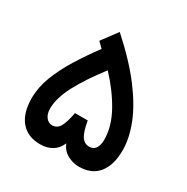

<svg xmlns="http://www.w3.org/2000/svg" viewBox="-153 -798 908 931"><g transform="rotate(30 300.5 -332.5)"><path d="M300.8 -67.4Q286.6 -33.2 258.3 -16.6Q230 0 193.8 0Q122.1 0 84 -45.7Q45.9 -91.3 45.9 -175.3Q45.9 -234.4 69.8 -296.6Q93.8 -358.9 133.5 -422.9Q173.3 -486.8 220.2 -549.8L190.9 -578.6L255.4 -665Q365.7 -565.9 431.2 -478.8Q496.6 -391.6 525.6 -315.9Q554.7 -240.2 554.7 -175.3Q554.7 -92.3 517.8 -46.1Q481 0 408.7 0Q376 0 345.5 -16.6Q314.9 -33.2 300.8 -67.4ZM148.4 -174.8Q148.4 -145 162.4 -127Q176.3 -108.9 196.8 -108.9Q224.1 -108.9 238.8 -133.8Q253.4 -158.7 264.2 -215.8H335.4Q345.2 -158.2 361.1 -133.5Q377 -108.9 405.3 -108.9Q427.7 -108.9 439.7 -126.2Q451.7 -143.6 451.7 -174.8Q451.7 -248 408.9 -325.2Q366.2 -402.3 297.9 -474.6Q227.1 -382.8 187.7 -308.3Q148.4 -233.9 148.4 -174.8Z"/></g></svg>

Font: Vazirmatn UI FD Medium
Style: Regular
Weight: 500
Designer: Saber Rastikerdar
Foundry: Saber Rastikerdar
Version: Version 33.003